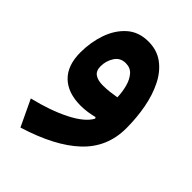

<svg xmlns="http://www.w3.org/2000/svg" viewBox="-205 -519 880 880"><g transform="rotate(45 235.0 -79.0)"><path d="M305.7 -2.9 301.8 -9.3Q283.7 -4.4 261.2 -1Q238.8 2.4 216.8 2.4Q133.8 2.4 88.4 -41.5Q43 -85.4 43 -169.9Q43 -235.4 63.2 -293.9Q83.5 -352.5 124.8 -389.2Q166 -425.8 228.5 -425.8Q284.7 -425.8 324.5 -396.2Q364.3 -366.7 389.4 -316.4Q414.6 -266.1 426.3 -202.9Q438 -139.6 438 -72.8Q438 50.8 350.3 133.3Q262.7 215.8 92.3 268.1L31.7 140.1Q134.3 115.7 208.7 77.9Q283.2 40 305.7 -2.9ZM308.6 -144Q307.6 -177.2 299.3 -209Q291 -240.7 273.2 -261.5Q255.4 -282.2 225.1 -282.2Q189.9 -282.2 171.6 -253.4Q153.3 -224.6 153.3 -190.4Q153.3 -160.6 171.9 -147.9Q190.4 -135.3 222.2 -135.3Q245.6 -135.3 267.3 -137.9Q289.1 -140.6 308.6 -144Z"/></g></svg>

Font: Estedad-FD Bold
Style: Regular
Weight: 700
Designer: Amin Abedi
Version: Version 7.3